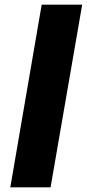

<svg xmlns="http://www.w3.org/2000/svg" viewBox="-20 -800 371 820"><path d="M158 -780 24 0H196L331 -780Z"/></svg>

Font: Jost* 800 Heavy Italic
Style: Italic
Weight: 800
Italic angle: -10°
Version: Version 3.200; ttfautohint (v0.97) -l 8 -r 50 -G 200 -x 14 -